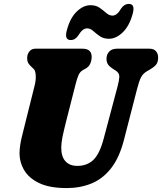

<svg xmlns="http://www.w3.org/2000/svg" viewBox="-20 -948 826 978"><path d="M508.5 -243 578 -504.5Q586.5 -535.5 587.8 -556Q589 -576.5 568.5 -589L560.5 -594Q538 -608 530 -620Q522 -632 522.5 -650.5Q523 -671 536.5 -685.5Q550 -700 576.5 -700H740.5Q763.5 -700 774.5 -687.2Q785.5 -674.5 785.5 -655Q785.5 -630 773.8 -617Q762 -604 741.5 -592.5L732.5 -587.5Q708 -574 698 -553.5Q688 -533 678.5 -496L611 -234Q588 -145 546 -91.2Q504 -37.5 446.8 -13.8Q389.5 10 319.5 10Q233 10 180 -15.2Q127 -40.5 103 -81.5Q79 -122.5 79.5 -170.5Q80.5 -207.5 91.2 -250.8Q102 -294 110 -326.5L156.5 -512.5Q163.5 -540 162 -564.2Q160.5 -588.5 152 -596.5L145.5 -602.5Q130 -616.5 124 -626.5Q118 -636.5 118.5 -655Q119 -673 130.2 -686.5Q141.5 -700 160 -700H400Q448 -700 447 -656Q446.5 -639 439.2 -622.8Q432 -606.5 412.5 -596.5L404 -592Q388 -583.5 380.2 -566Q372.5 -548.5 364.5 -517L316 -326.5Q304 -279 298.2 -250Q292.5 -221 292 -198Q291.5 -151 313 -127Q334.5 -103 374 -103Q423 -103 455.2 -133.2Q487.5 -163.5 508.5 -243ZM535 -750.5Q507 -750.5 488.2 -763.8Q469.5 -777 454.8 -790.2Q440 -803.5 423.5 -803.5Q400.5 -803.5 379.5 -768.5Q364 -744 340 -744Q307 -744 320.5 -794Q337 -856.5 370.8 -889Q404.5 -921.5 440.5 -921.5Q469 -921.5 487.8 -908.2Q506.5 -895 521.5 -881.8Q536.5 -868.5 553 -868.5Q576.5 -868.5 596.5 -904Q612.5 -928 636.5 -928Q669.5 -928 656 -878Q639 -815.5 605 -783Q571 -750.5 535 -750.5Z"/></svg>

Font: Fraunces 144pt S100 Black
Style: Italic
Weight: 900
Italic angle: -16°
Version: Version 1.000; ttfautohint (v1.8.3)